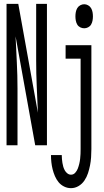

<svg xmlns="http://www.w3.org/2000/svg" viewBox="-20 -755 540 998"><path d="M14 0V-735H75L177 -169Q174 -237 171 -305Q168 -373 168 -441V-735H224V0H163L61 -566Q64 -498 67.5 -430Q71 -362 71 -294V0ZM418 -608Q407 -608 397 -613Q387 -618 381.5 -627.5Q376 -637 374 -648Q372 -659 372 -670Q372 -681 374 -692Q376 -703 381.5 -712.5Q387 -722 397 -727.5Q407 -733 418 -733Q428 -733 438 -727.5Q448 -722 453.5 -712.5Q459 -703 461 -692Q463 -681 463 -670Q463 -659 461 -648Q459 -637 453.5 -627.5Q448 -618 438 -613Q428 -608 418 -608ZM349 223Q330 223 313 214.5Q296 206 284.5 192Q273 178 265.5 160.5Q258 143 253.5 125Q249 107 247 88.5Q245 70 245 51H301Q301 62 302 72Q303 82 304.5 92Q306 102 309 112Q312 122 317 131Q322 140 330.5 146.5Q339 153 349 153Q362 153 371 143Q380 133 384.5 121Q389 109 392 96.5Q395 84 396.5 71Q398 58 398.5 45.5Q399 33 399 20V-450H321V-520H455V20Q455 41 453.5 62.5Q452 84 448 104.5Q444 125 437.5 145Q431 165 419 183Q407 201 388.5 212Q370 223 349 223Z"/></svg>

Font: Iosevka www.saffi
Style: Regular
Weight: 400
Monospace: yes
Designer: Belleve Invis
Foundry: Belleve Invis
Version: Version 22.0.2; ttfautohint (v1.8.3)